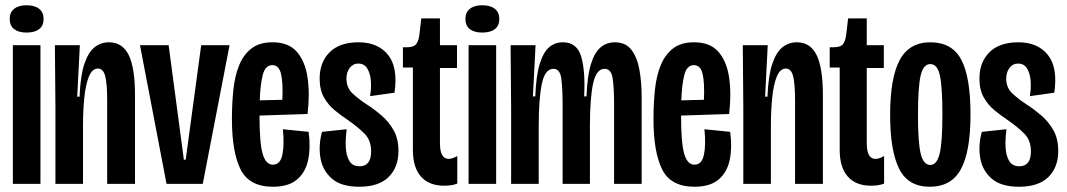

<svg xmlns="http://www.w3.org/2000/svg" viewBox="-20 -700 4061 731"><path d="M29 0V-528H134V0ZM81 -576Q51 -576 34 -589Q17 -602 17 -628Q17 -653 34 -666.5Q51 -680 81 -680Q112 -680 129 -666.5Q146 -653 146 -628Q146 -602 129 -589Q112 -576 81 -576Z M191 0V-292L189 -528H284L274 -332H283Q286 -411 301 -456Q316 -501 340 -520Q364 -539 395 -539Q446 -539 470 -490.5Q494 -442 494 -337V0H388V-317Q388 -382 380.5 -410.5Q373 -439 353 -439Q331 -439 318.5 -408.5Q306 -378 301 -328Q296 -278 296 -221V0Z M614 0 513 -528H622L680 -92H687L746 -528H854L752 0Z M1019 11Q929 11 896 -55Q863 -121 863 -247Q863 -305 868.5 -358Q874 -411 890.5 -451.5Q907 -492 937.5 -515.5Q968 -539 1017 -539Q1079 -539 1110.5 -502.5Q1142 -466 1151 -404.5Q1160 -343 1151 -266L968 -260Q968 -156 980 -114.5Q992 -73 1019 -73Q1047 -73 1055 -110.5Q1063 -148 1057 -208L1155 -198Q1163 -140 1153.5 -92.5Q1144 -45 1111.5 -17Q1079 11 1019 11ZM1017 -452Q990 -452 980.5 -415Q971 -378 969 -318L1055 -320Q1058 -385 1050 -418.5Q1042 -452 1017 -452Z M1348 11Q1279 11 1243.5 -20Q1208 -51 1200 -99Q1192 -147 1206 -198L1300 -208Q1295 -172 1296.5 -140Q1298 -108 1310 -87.5Q1322 -67 1349 -67Q1393 -67 1393 -124Q1393 -166 1367.5 -191.5Q1342 -217 1303 -244Q1279 -260 1254.5 -280Q1230 -300 1213.5 -329Q1197 -358 1197 -401Q1197 -463 1235 -501Q1273 -539 1345 -539Q1419 -539 1457.5 -491Q1496 -443 1482 -347L1389 -334Q1394 -363 1392 -391.5Q1390 -420 1378.5 -439Q1367 -458 1344 -458Q1324 -458 1311.5 -441.5Q1299 -425 1299 -401Q1299 -366 1322 -344.5Q1345 -323 1377 -302Q1405 -284 1432.5 -260.5Q1460 -237 1478.5 -204.5Q1497 -172 1497 -125Q1497 -63 1459.5 -26Q1422 11 1348 11Z M1671 7Q1613 7 1582.5 -28Q1552 -63 1552 -129V-443H1514V-520H1528Q1555 -520 1564.5 -532Q1574 -544 1577 -570L1584 -630H1655V-528H1720V-441H1655V-156Q1655 -124 1663.5 -109.5Q1672 -95 1688 -95Q1694 -95 1702.5 -97.5Q1711 -100 1721 -106V-1Q1708 4 1695.5 5.5Q1683 7 1671 7Z M1764 0V-528H1869V0ZM1816 -576Q1786 -576 1769 -589Q1752 -602 1752 -628Q1752 -653 1769 -666.5Q1786 -680 1816 -680Q1847 -680 1864 -666.5Q1881 -653 1881 -628Q1881 -602 1864 -589Q1847 -576 1816 -576Z M1926 0V-285L1924 -528H2019L2009 -333H2018Q2021 -412 2035 -457Q2049 -502 2071 -520.5Q2093 -539 2123 -539Q2177 -539 2193 -484Q2209 -429 2204 -333H2213Q2216 -412 2230 -456.5Q2244 -501 2267 -520Q2290 -539 2321 -539Q2363 -539 2385 -509Q2407 -479 2415 -431.5Q2423 -384 2423 -332V0H2318V-304Q2318 -366 2312.5 -402Q2307 -438 2282 -438Q2250 -438 2238 -381.5Q2226 -325 2226 -221V0H2122V-300Q2122 -364 2117 -401Q2112 -438 2087 -438Q2055 -438 2043 -381Q2031 -324 2031 -217V0Z M2624 11Q2534 11 2501 -55Q2468 -121 2468 -247Q2468 -305 2473.5 -358Q2479 -411 2495.5 -451.5Q2512 -492 2542.5 -515.5Q2573 -539 2622 -539Q2684 -539 2715.5 -502.5Q2747 -466 2756 -404.5Q2765 -343 2756 -266L2573 -260Q2573 -156 2585 -114.5Q2597 -73 2624 -73Q2652 -73 2660 -110.5Q2668 -148 2662 -208L2760 -198Q2768 -140 2758.5 -92.5Q2749 -45 2716.5 -17Q2684 11 2624 11ZM2622 -452Q2595 -452 2585.5 -415Q2576 -378 2574 -318L2660 -320Q2663 -385 2655 -418.5Q2647 -452 2622 -452Z M2810 0V-292L2808 -528H2903L2893 -332H2902Q2905 -411 2920 -456Q2935 -501 2959 -520Q2983 -539 3014 -539Q3065 -539 3089 -490.5Q3113 -442 3113 -337V0H3007V-317Q3007 -382 2999.5 -410.5Q2992 -439 2972 -439Q2950 -439 2937.5 -408.5Q2925 -378 2920 -328Q2915 -278 2915 -221V0Z M3296 7Q3238 7 3207.5 -28Q3177 -63 3177 -129V-443H3139V-520H3153Q3180 -520 3189.5 -532Q3199 -544 3202 -570L3209 -630H3280V-528H3345V-441H3280V-156Q3280 -124 3288.5 -109.5Q3297 -95 3313 -95Q3319 -95 3327.5 -97.5Q3336 -100 3346 -106V-1Q3333 4 3320.5 5.5Q3308 7 3296 7Z M3520 11Q3437 11 3403 -58Q3369 -127 3369 -262Q3369 -404 3405.5 -471.5Q3442 -539 3522 -539Q3605 -539 3640 -472.5Q3675 -406 3675 -264Q3675 -123 3638.5 -56Q3602 11 3520 11ZM3522 -72Q3547 -72 3557.5 -115Q3568 -158 3568 -264Q3568 -369 3558.5 -412.5Q3549 -456 3522 -456Q3495 -456 3485 -412Q3475 -368 3475 -261Q3475 -157 3485.5 -114.5Q3496 -72 3522 -72Z M3860 11Q3791 11 3755.5 -20Q3720 -51 3712 -99Q3704 -147 3718 -198L3812 -208Q3807 -172 3808.5 -140Q3810 -108 3822 -87.5Q3834 -67 3861 -67Q3905 -67 3905 -124Q3905 -166 3879.5 -191.5Q3854 -217 3815 -244Q3791 -260 3766.5 -280Q3742 -300 3725.5 -329Q3709 -358 3709 -401Q3709 -463 3747 -501Q3785 -539 3857 -539Q3931 -539 3969.5 -491Q4008 -443 3994 -347L3901 -334Q3906 -363 3904 -391.5Q3902 -420 3890.5 -439Q3879 -458 3856 -458Q3836 -458 3823.5 -441.5Q3811 -425 3811 -401Q3811 -366 3834 -344.5Q3857 -323 3889 -302Q3917 -284 3944.5 -260.5Q3972 -237 3990.5 -204.5Q4009 -172 4009 -125Q4009 -63 3971.5 -26Q3934 11 3860 11Z"/></svg>

Font: Bricolage Grotesque 96pt Condensed Medium
Style: Regular
Weight: 500
Width: 3
Designer: Mathieu Triay
Foundry: Atelier Triay
Version: Version 1.001; ttfautohint (v1.8.4.7-5d5b);gftools[0.9.33.de